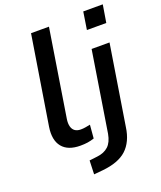

<svg xmlns="http://www.w3.org/2000/svg" viewBox="-163 -822 937 1118"><g transform="rotate(-20 305.0 -263.5)"><path d="M207 9Q130 9 95 -34Q60 -77 72 -156L160 -705H271L185 -164Q181 -138 186 -118.5Q191 -99 205 -89Q219 -79 241 -79Q256 -79 270.5 -81.5Q285 -84 300 -87L293 -4Q272 3 252 6Q232 9 207 9ZM472 -611 489 -720H610L592 -611ZM224 193 227 108 277 102Q320 97 346 73Q372 49 381 -1L460 -498H571L492 -3Q486 41 470 75Q454 109 429 132Q404 155 366.5 169Q329 183 278 188Z"/></g></svg>

Font: Nunito Sans 7pt SemiBold
Style: Italic
Weight: 600
Italic angle: -9°
Designer: Vernon Adams
Foundry: Vernon Adams
Version: Version 3.101;gftools[0.9.27]